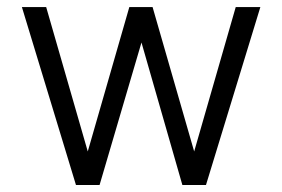

<svg xmlns="http://www.w3.org/2000/svg" viewBox="-20 -528 806 548"><path d="M196.8 0 42.5 -507.8H111.8L230.5 -95.7L349.1 -507.8H415.5L534.2 -95.7L652.8 -507.8H723.1L567.9 0H500.5L383.8 -406.7L264.2 0Z"/></svg>

Font: Giphurs Light
Style: Regular
Weight: 300
Version: Version 0.920; ttfautohint (v1.8.4.7-5d5b)